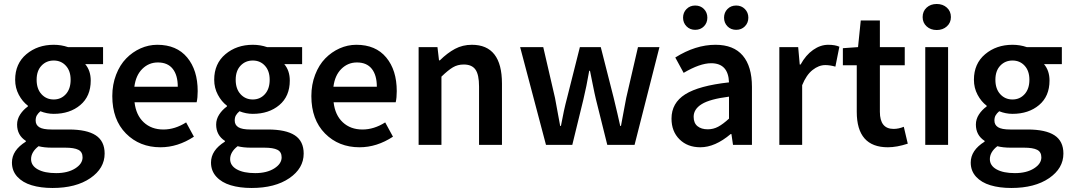

<svg xmlns="http://www.w3.org/2000/svg" viewBox="-20 -728 5378 965"><path d="M244.1 216.8Q184.6 216.8 139.2 203.1Q93.8 189.5 66.9 160.2Q40 130.9 40 88.9Q40 27.3 109.9 -16.1V-20Q65.9 -48.3 65.9 -102.1Q65.9 -128.9 81.3 -152.6Q96.7 -176.3 120.1 -192.9V-196.8Q92.8 -217.3 74.5 -251.7Q56.2 -286.1 56.2 -327.1Q56.2 -408.2 112.5 -455.6Q168.9 -502.9 250 -502.9Q287.6 -502.9 321.8 -491.2H498V-405.8H408.2Q436 -373 436 -323.2Q436 -244.1 383.5 -200Q331.1 -155.8 250 -155.8Q215.8 -155.8 183.1 -168.9Q170.9 -158.2 165 -147.9Q159.2 -137.7 159.2 -122.1Q159.2 -100.1 177.5 -88.6Q195.8 -77.1 238.8 -77.1H326.2Q416.5 -77.1 461.2 -47.9Q505.9 -18.6 505.9 43.9Q505.9 118.2 433.8 167.5Q361.8 216.8 244.1 216.8ZM250 -228Q286.6 -228 310.8 -254.6Q335 -281.2 335 -327.1Q335 -371.6 311 -397.7Q287.1 -423.8 250 -423.8Q212.9 -423.8 188.5 -397.9Q164.1 -372.1 164.1 -327.1Q164.1 -281.2 188.5 -254.6Q212.9 -228 250 -228ZM262.2 142.1Q320.3 142.1 357.7 118.7Q395 95.2 395 63Q395 35.6 373.8 24.9Q352.5 14.2 308.1 14.2H241.2Q202.1 14.2 173.8 6.8Q136.2 36.1 136.2 71.8Q136.2 104.5 169.9 123.3Q203.6 142.1 262.2 142.1Z M786.6 12.2Q681.6 12.2 613 -57.1Q544.4 -126.5 544.4 -245.1Q544.4 -303.2 563.5 -352.5Q582.5 -401.9 614.3 -434.3Q646 -466.8 686.5 -484.9Q727.1 -502.9 770.5 -502.9Q867.7 -502.9 920.7 -439.2Q973.6 -375.5 973.6 -270Q973.6 -236.3 968.3 -213.9H656.2Q663.6 -149.4 702.4 -113.3Q741.2 -77.1 801.3 -77.1Q859.4 -77.1 915.5 -112.8L954.6 -41Q873.5 12.2 786.6 12.2ZM655.3 -292H873.5Q873.5 -350.1 848.1 -382.1Q822.8 -414.1 773.4 -414.1Q728 -414.1 695.3 -381.8Q662.6 -349.6 655.3 -292Z M1244.6 216.8Q1185.1 216.8 1139.6 203.1Q1094.2 189.5 1067.4 160.2Q1040.5 130.9 1040.5 88.9Q1040.5 27.3 1110.4 -16.1V-20Q1066.4 -48.3 1066.4 -102.1Q1066.4 -128.9 1081.8 -152.6Q1097.2 -176.3 1120.6 -192.9V-196.8Q1093.3 -217.3 1075 -251.7Q1056.6 -286.1 1056.6 -327.1Q1056.6 -408.2 1113 -455.6Q1169.4 -502.9 1250.5 -502.9Q1288.1 -502.9 1322.3 -491.2H1498.5V-405.8H1408.7Q1436.5 -373 1436.5 -323.2Q1436.5 -244.1 1384 -200Q1331.5 -155.8 1250.5 -155.8Q1216.3 -155.8 1183.6 -168.9Q1171.4 -158.2 1165.5 -147.9Q1159.7 -137.7 1159.7 -122.1Q1159.7 -100.1 1178 -88.6Q1196.3 -77.1 1239.3 -77.1H1326.7Q1417 -77.1 1461.7 -47.9Q1506.3 -18.6 1506.3 43.9Q1506.3 118.2 1434.3 167.5Q1362.3 216.8 1244.6 216.8ZM1250.5 -228Q1287.1 -228 1311.3 -254.6Q1335.4 -281.2 1335.4 -327.1Q1335.4 -371.6 1311.5 -397.7Q1287.6 -423.8 1250.5 -423.8Q1213.4 -423.8 1189 -397.9Q1164.6 -372.1 1164.6 -327.1Q1164.6 -281.2 1189 -254.6Q1213.4 -228 1250.5 -228ZM1262.7 142.1Q1320.8 142.1 1358.2 118.7Q1395.5 95.2 1395.5 63Q1395.5 35.6 1374.3 24.9Q1353 14.2 1308.6 14.2H1241.7Q1202.6 14.2 1174.3 6.8Q1136.7 36.1 1136.7 71.8Q1136.7 104.5 1170.4 123.3Q1204.1 142.1 1262.7 142.1Z M1787.1 12.2Q1682.1 12.2 1613.5 -57.1Q1544.9 -126.5 1544.9 -245.1Q1544.9 -303.2 1564 -352.5Q1583 -401.9 1614.7 -434.3Q1646.5 -466.8 1687 -484.9Q1727.5 -502.9 1771 -502.9Q1868.2 -502.9 1921.1 -439.2Q1974.1 -375.5 1974.1 -270Q1974.1 -236.3 1968.8 -213.9H1656.7Q1664.1 -149.4 1702.9 -113.3Q1741.7 -77.1 1801.8 -77.1Q1859.9 -77.1 1916 -112.8L1955.1 -41Q1874 12.2 1787.1 12.2ZM1655.8 -292H1874Q1874 -350.1 1848.6 -382.1Q1823.2 -414.1 1773.9 -414.1Q1728.5 -414.1 1695.8 -381.8Q1663.1 -349.6 1655.8 -292Z M2084 0V-491.2H2178.7L2186.5 -424.8H2190.9Q2228.5 -461.9 2266.8 -482.4Q2305.2 -502.9 2351.6 -502.9Q2502.9 -502.9 2502.9 -308.1V0H2387.7V-293Q2387.7 -353 2369.6 -378.4Q2351.6 -403.8 2310.5 -403.8Q2280.3 -403.8 2256.3 -389.6Q2232.4 -375.5 2198.7 -342.8V0Z M2724.1 0 2594.2 -491.2H2710.4L2769.5 -235.8Q2770 -233.9 2795.4 -95.2H2799.3Q2814 -175.8 2830.1 -235.8L2894.5 -491.2H2999.5L3064.5 -235.8Q3071.8 -208 3083.5 -155.8Q3095.2 -103.5 3097.2 -95.2H3101.1Q3105 -116.7 3109.4 -140.1Q3113.8 -163.6 3119.1 -191.9Q3124.5 -220.2 3127.4 -235.8L3186.5 -491.2H3294.4L3169.4 0H3032.2L2975.1 -229Q2968.8 -254.9 2959 -304.2Q2949.2 -353.5 2945.3 -372.1H2941.4Q2927.7 -292.5 2912.1 -228L2856.4 0Z M3500 12.2Q3435.5 12.2 3395.3 -27.6Q3355 -67.4 3355 -131.8Q3355 -210.4 3423.8 -253.9Q3492.7 -297.4 3644 -314Q3640.6 -410.2 3554.2 -410.2Q3498 -410.2 3416 -361.8L3374 -439Q3475.6 -502.9 3576.2 -502.9Q3667 -502.9 3713.1 -448.7Q3759.3 -394.5 3759.3 -291V0H3664.1L3656.2 -54.2H3652.3Q3573.7 12.2 3500 12.2ZM3537.1 -78.1Q3565.4 -78.1 3589.6 -91.1Q3613.8 -104 3644 -131.8V-242.2Q3547.9 -230 3507.1 -204.8Q3466.3 -179.7 3466.3 -141.1Q3466.3 -109.4 3485.6 -93.8Q3504.9 -78.1 3537.1 -78.1ZM3474.1 -578.1Q3447.8 -578.1 3430.4 -595.7Q3413.1 -613.3 3413.1 -639.2Q3413.1 -665 3430.4 -682.6Q3447.8 -700.2 3474.1 -700.2Q3501 -700.2 3518.1 -682.6Q3535.2 -665 3535.2 -639.2Q3535.2 -613.3 3518.1 -595.7Q3501 -578.1 3474.1 -578.1ZM3680.2 -578.1Q3653.3 -578.1 3636.2 -595.7Q3619.1 -613.3 3619.1 -639.2Q3619.1 -665 3636.2 -682.6Q3653.3 -700.2 3680.2 -700.2Q3706.5 -700.2 3723.9 -682.6Q3741.2 -665 3741.2 -639.2Q3741.2 -613.3 3723.9 -595.7Q3706.5 -578.1 3680.2 -578.1Z M3897 0V-491.2H3991.7L3999.5 -403.8H4003.9Q4029.8 -451.2 4066.7 -477.1Q4103.5 -502.9 4142.6 -502.9Q4177.2 -502.9 4198.7 -493.2L4178.7 -393.1Q4151.4 -400.9 4127.9 -400.9Q4095.2 -400.9 4064 -376.2Q4032.7 -351.6 4011.7 -299.8V0Z M4442.4 12.2Q4286.1 12.2 4286.1 -166V-399.9H4216.3V-485.8L4292.5 -491.2L4306.2 -625H4402.3V-491.2H4527.3V-399.9H4402.3V-166Q4402.3 -80.1 4471.2 -80.1Q4496.6 -80.1 4522.5 -90.8L4542.5 -5.9Q4487.3 12.2 4442.4 12.2Z M4630.4 0V-491.2H4745.1V0ZM4617.2 -642.1Q4617.2 -671.4 4637.2 -689.7Q4657.2 -708 4688 -708Q4718.8 -708 4739 -689.7Q4759.3 -671.4 4759.3 -642.1Q4759.3 -613.8 4739 -595.5Q4718.8 -577.1 4688 -577.1Q4657.2 -577.1 4637.2 -595.5Q4617.2 -613.8 4617.2 -642.1Z M5063 216.8Q5003.4 216.8 4958 203.1Q4912.6 189.5 4885.7 160.2Q4858.9 130.9 4858.9 88.9Q4858.9 27.3 4928.7 -16.1V-20Q4884.8 -48.3 4884.8 -102.1Q4884.8 -128.9 4900.1 -152.6Q4915.5 -176.3 4939 -192.9V-196.8Q4911.6 -217.3 4893.3 -251.7Q4875 -286.1 4875 -327.1Q4875 -408.2 4931.4 -455.6Q4987.8 -502.9 5068.8 -502.9Q5106.4 -502.9 5140.6 -491.2H5316.9V-405.8H5227.1Q5254.9 -373 5254.9 -323.2Q5254.9 -244.1 5202.4 -200Q5149.9 -155.8 5068.8 -155.8Q5034.7 -155.8 5002 -168.9Q4989.7 -158.2 4983.9 -147.9Q4978 -137.7 4978 -122.1Q4978 -100.1 4996.3 -88.6Q5014.6 -77.1 5057.6 -77.1H5145Q5235.4 -77.1 5280 -47.9Q5324.7 -18.6 5324.7 43.9Q5324.7 118.2 5252.7 167.5Q5180.7 216.8 5063 216.8ZM5068.8 -228Q5105.5 -228 5129.6 -254.6Q5153.8 -281.2 5153.8 -327.1Q5153.8 -371.6 5129.9 -397.7Q5106 -423.8 5068.8 -423.8Q5031.7 -423.8 5007.3 -397.9Q4982.9 -372.1 4982.9 -327.1Q4982.9 -281.2 5007.3 -254.6Q5031.7 -228 5068.8 -228ZM5081.1 142.1Q5139.2 142.1 5176.5 118.7Q5213.9 95.2 5213.9 63Q5213.9 35.6 5192.6 24.9Q5171.4 14.2 5127 14.2H5060.1Q5021 14.2 4992.7 6.8Q4955.1 36.1 4955.1 71.8Q4955.1 104.5 4988.8 123.3Q5022.5 142.1 5081.1 142.1Z"/></svg>

Font: Toshiba Sans Medium
Style: Regular
Weight: 500
Designer: Paul D. Hunt
Foundry: Toshiba Corporation
Version: Version 2.020;PS 2.0;hotconv 1.0.86;makeotf.lib2.5.63406